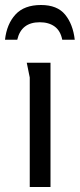

<svg xmlns="http://www.w3.org/2000/svg" viewBox="-35 -748 319 768"><path d="M84 -438Q84 -439 81 -452.5Q78 -466 75.5 -480Q73 -494 72 -497H167V0H84ZM-15 -589Q-8 -652 27 -690Q62 -728 129 -728Q194 -728 225.5 -689.5Q257 -651 264 -589H214Q207 -625 183.5 -642Q160 -659 124 -659Q50 -659 34 -589Z"/></svg>

Font: Rosario Light
Style: Regular
Weight: 300
Designer: Hector Gatti
Foundry: Omnibus Type
Version: Version 1.101; ttfautohint (v1.8.1.43-b0c9)